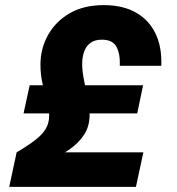

<svg xmlns="http://www.w3.org/2000/svg" viewBox="-20 -730 690 750"><path d="M16 0 45 -135Q89 -161 117 -182.5Q145 -204 158.5 -226.5Q172 -249 172 -278Q172 -303 163.5 -334Q155 -365 146.5 -401.5Q138 -438 138 -477Q138 -540 167.5 -593Q197 -646 252 -678Q307 -710 385 -710Q459 -710 510 -681.5Q561 -653 587 -600Q613 -547 610 -473H448Q450 -519 435 -547Q420 -575 378 -575Q349 -575 332 -561.5Q315 -548 308 -526.5Q301 -505 301 -481Q301 -451 308.5 -415Q316 -379 323 -344Q330 -309 330 -282Q330 -236 308 -203Q286 -170 249.5 -145Q213 -120 168 -98L160 -135H540L511 0ZM72 -287 96 -397H539L516 -287Z"/></svg>

Font: Azeret Mono Thin
Style: Bold Italic
Weight: 700
Italic angle: -12°
Version: Version 1.002